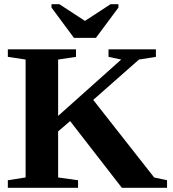

<svg xmlns="http://www.w3.org/2000/svg" viewBox="-20 -888 818 908"><path d="M717.3 -654.8V-619.1L637.2 -606.4L420.9 -415.5L709 -48.8L770 -35.6V0H556.2L311.5 -315.4L254.9 -266.6V-48.8L349.1 -35.6V0H17.1V-35.6L101.1 -48.8V-606.4L17.1 -619.1V-654.8H339.4V-619.1L254.9 -606.4V-339.8L553.2 -606.4L493.2 -619.1V-654.8ZM540 -868.2V-852.1L433.6 -709H329.6L223.6 -852.1V-868.2H260.7L381.8 -789.1L502.9 -868.2Z"/></svg>

Font: Liberation Serif
Style: Bold
Weight: 700
Designer: Steve Matteson
Foundry: Ascender Corporation
Version: Version 2.1.5